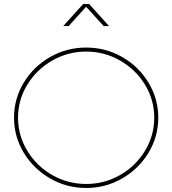

<svg xmlns="http://www.w3.org/2000/svg" viewBox="-20 -936 858 956"><path d="M768.1 -350.1Q768.1 -255.9 719.5 -175.5Q670.9 -95.2 588.4 -47.6Q505.9 0 409.2 0Q312 0 229.5 -47.6Q147 -95.2 98.4 -175.5Q49.8 -255.9 49.8 -350.1Q49.8 -444.3 98.4 -524.7Q147 -605 229.5 -652.1Q312 -699.2 409.2 -699.2Q505.9 -699.2 588.4 -652.1Q670.9 -605 719.5 -524.4Q768.1 -443.8 768.1 -350.1ZM69.8 -350.1Q69.8 -261.2 116 -185.1Q162.1 -108.9 240 -64.5Q317.9 -20 409.2 -20Q500 -20 577.9 -64.5Q655.8 -108.9 701.9 -185.1Q748 -261.2 748 -350.1Q748 -439 701.9 -514.4Q655.8 -589.8 577.9 -634.5Q500 -679.2 409.2 -679.2Q317.9 -679.2 240 -634.5Q162.1 -589.8 116 -514.4Q69.8 -439 69.8 -350.1ZM496.1 -806.2 408.7 -902.3 321.8 -806.2H294.9L394 -916H423.8L522.9 -806.2Z"/></svg>

Font: Montserrat
Style: Thin
Weight: 250
Designer: Julieta Ulanovsky
Foundry: Julieta Ulanovsky
Version: Version 1.000;PS 002.000;hotconv 1.0.70;makeotf.lib2.5.58329